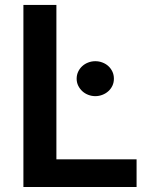

<svg xmlns="http://www.w3.org/2000/svg" viewBox="-20 -747 614 767"><path d="M73.5 -727.3H205.3V-110.4H525.6V0H73.5ZM360.8 -502.5Q375.7 -502.5 389.2 -497.3Q402.7 -492.2 412.8 -483Q422.9 -473.7 429 -460.9Q435 -448.2 435 -432.5Q435 -417.3 429 -404.5Q422.9 -391.7 412.6 -382.5Q402.3 -373.2 388.8 -368.1Q375.4 -362.9 360.8 -362.9Q346.2 -362.9 332.7 -368.1Q319.2 -373.2 308.9 -382.6Q298.7 -392 292.4 -404.8Q286.2 -417.6 286.2 -432.5Q286.2 -447.8 292.3 -460.6Q298.3 -473.4 308.6 -482.8Q318.9 -492.2 332.4 -497.3Q345.9 -502.5 360.8 -502.5Z"/></svg>

Font: Inter P Semi Bold
Style: Regular
Weight: 600
Designer: Rasmus Andersson
Foundry: rsms
Version: Version 3.018;git-588b23468